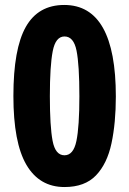

<svg xmlns="http://www.w3.org/2000/svg" viewBox="-20 -744 522 774"><path d="M447 -355Q447 -249 429.5 -166.5Q412 -84 367 -37Q322 10 240 10Q139 10 86.5 -79.5Q34 -169 34 -357Q34 -547 84 -635.5Q134 -724 239 -724Q447 -724 447 -355ZM181 -356Q181 -235 192 -176.5Q203 -118 240 -118Q276 -118 288 -175.5Q300 -233 300 -356Q300 -483 288.5 -540Q277 -597 240 -597Q204 -597 192.5 -537.5Q181 -478 181 -356Z"/></svg>

Font: Noto Sans Sinhala ExtraCondensed ExtraBold
Style: Regular
Weight: 800
Width: 2
Designer: Jelle Bosma - Monotype Design Team
Foundry: Monotype Imaging Inc.
Version: Version 2.006; ttfautohint (v1.8.4.7-5d5b)